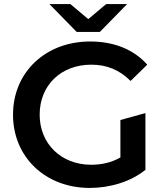

<svg xmlns="http://www.w3.org/2000/svg" viewBox="-20 -914 812 944"><path d="M357 -757H471L605 -894H502L414 -820L326 -894H223ZM572 -324V-140C527 -114 478 -104 428 -104C280 -104 175 -208 175 -350C175 -495 280 -596 429 -596C504 -596 567 -571 622 -516L704 -596C638 -671 540 -710 423 -710C204 -710 44 -559 44 -350C44 -141 204 10 421 10C520 10 622 -20 695 -79V-358Z"/></svg>

Font: Talent
Style: Bold
Weight: 600
Designer: Mike Powis
Version: Version 1.001;hotconv 1.0.109;makeotfexe 2.5.65596